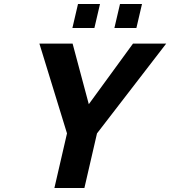

<svg xmlns="http://www.w3.org/2000/svg" viewBox="-20 -940 851 960"><path d="M465 -273 402 0H252L315 -273L177 -722H343L424 -419L645 -722H811ZM552 -800 580 -920H690L662 -800ZM342 -800 370 -920H480L452 -800Z"/></svg>

Font: Perun
Style: Bold Italic
Weight: 700
Italic angle: -12°
Foundry: Copyright (c) Stefan Peev, Context Ltd, 2016
Version: Version 1.027